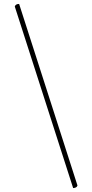

<svg xmlns="http://www.w3.org/2000/svg" viewBox="-20 -754 468 974"><path d="M351 200Q358 200 364.5 197Q371 194 373 187L77 -734Q59 -734 55 -721Z"/></svg>

Font: Petrona Thin
Style: Italic
Weight: 100
Italic angle: -9°
Designer: Ringo R. Seeber
Foundry: Ringo R. Seeber
Version: Version 2.001; ttfautohint (v1.8.3)